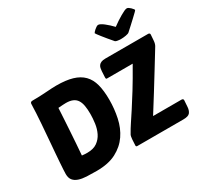

<svg xmlns="http://www.w3.org/2000/svg" viewBox="-192 -1220 1559 1486"><g transform="rotate(-30 587.5 -477.0)"><path d="M92 -695Q93 -703 98.5 -706.5Q104 -710 109 -710Q177 -710 236.5 -714.5Q296 -719 330 -719Q415 -719 472.5 -702Q530 -685 565.5 -649Q601 -613 616 -556Q631 -499 631 -419Q631 -338 614.5 -260.5Q598 -183 557 -123Q516 -63 446.5 -26.5Q377 10 271 10Q222 10 181.5 8Q141 6 112 -4Q83 -14 67 -34Q51 -54 51 -89Q51 -102 52.5 -128Q54 -154 56.5 -190Q59 -226 62.5 -269.5Q66 -313 70 -361Q78 -460 82.5 -519Q87 -578 88.5 -611.5Q90 -645 90.5 -662Q91 -679 92 -695ZM278 -148Q334 -148 367.5 -172Q401 -196 419 -233Q437 -270 443 -314Q449 -358 449 -397Q449 -439 443.5 -470.5Q438 -502 424.5 -523Q411 -544 387 -554.5Q363 -565 327 -565Q316 -565 299 -564Q282 -563 258 -561Q256 -524 253 -473.5Q250 -423 246.5 -367.5Q243 -312 239 -255.5Q235 -199 231 -151Q246 -149 258 -148.5Q270 -148 278 -148ZM639 0Q628 0 628 -11L631 -65Q632 -74 634 -87.5Q636 -101 643 -110Q660 -141 684 -177Q708 -213 742 -265Q776 -317 821.5 -390.5Q867 -464 927 -570H699Q691 -570 689.5 -573Q688 -576 688 -584L691 -640Q692 -653 694.5 -665.5Q697 -678 704.5 -688Q712 -698 726 -704Q740 -710 763 -710H1145Q1151 -710 1156 -707Q1161 -704 1161 -696L1157 -642Q1155 -616 1145 -599Q1142 -594 1116 -551.5Q1090 -509 1050 -444Q1010 -379 960.5 -299Q911 -219 861 -140H1115Q1121 -140 1126 -137Q1131 -134 1131 -126L1127 -67Q1125 -37 1110.5 -18.5Q1096 0 1051 0ZM845 -964Q854 -964 867 -957Q880 -950 894.5 -938.5Q909 -927 925 -912.5Q941 -898 956 -882Q977 -898 999.5 -912.5Q1022 -927 1041.5 -938.5Q1061 -950 1076.5 -957Q1092 -964 1101 -964Q1108 -964 1116.5 -958.5Q1125 -953 1132.5 -945.5Q1140 -938 1145.5 -931Q1151 -924 1151 -921Q1151 -918 1138 -905.5Q1125 -893 1105.5 -874.5Q1086 -856 1063 -835Q1040 -814 1019 -795Q1011 -788 988 -784Q965 -780 943 -780Q930 -780 912.5 -783Q895 -786 890 -795Q872 -816 854 -837.5Q836 -859 822 -877Q808 -895 799 -907Q790 -919 790 -921Q790 -923 796 -930Q802 -937 810.5 -944.5Q819 -952 828.5 -958Q838 -964 845 -964Z"/></g></svg>

Font: PoetsenOne
Style: Regular
Weight: 400
Designer: Rodrigo Fuenzalida, Pablo Impallari
Foundry: Pablo Impallari, Rodrigo Fuenzalida
Version: Version 1.000; ttfautohint (v0.8) -G 200 -r 50